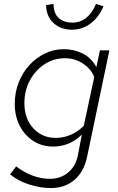

<svg xmlns="http://www.w3.org/2000/svg" viewBox="-20 -737 601 976"><path d="M237 219Q185 219 127.5 200.5Q70 182 31 149L62 109Q146 172 234 172Q289 172 328 138.5Q367 105 377 47L396 -53Q365 -22 328 -7Q291 8 250 8Q194 8 150 -20Q106 -48 80.5 -97Q55 -146 55 -209Q55 -266 74.5 -316.5Q94 -367 128.5 -405Q163 -443 208 -465Q253 -487 305 -487Q356 -487 400 -465Q444 -443 470 -396L488 -481H536L423 59Q407 136 358.5 177.5Q310 219 237 219ZM264 -36Q304 -36 341 -52.5Q378 -69 406 -98L459 -345Q443 -387 401.5 -414Q360 -441 310 -441Q253 -441 206.5 -410.5Q160 -380 132 -328.5Q104 -277 104 -213Q104 -134 149 -85Q194 -36 264 -36ZM345 -586Q290 -586 253 -619Q216 -652 214 -711L252 -717Q253 -667 279.5 -644.5Q306 -622 347 -622Q428 -622 468 -717L506 -705Q483 -650 441 -618Q399 -586 345 -586Z"/></svg>

Font: Red Hat Text VF
Style: Italic
Weight: 300
Italic angle: -12°
Designer: Pentagram, MCKL
Foundry: Pentagram, MCKL
Version: Version 1.023